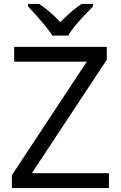

<svg xmlns="http://www.w3.org/2000/svg" viewBox="-20 -951 611 971"><path d="M530.8 0H40V-64.9L418.9 -639.2H51.8V-713.9H520V-648.9L141.1 -75.2H530.8ZM121.6 -931.2H177.7Q233.4 -895 284.7 -838.9Q348.1 -902.3 392.6 -931.2H450.7V-918.9L418.5 -885.7Q348.1 -813.5 325.7 -771H244.6Q221.7 -811.5 121.6 -918.9Z"/></svg>

Font: OpenSans-Regular
Style: Regular
Weight: 400
Foundry: Ascender Corporation
Version: Version 1.10